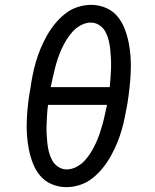

<svg xmlns="http://www.w3.org/2000/svg" viewBox="-20 -763 640 791"><path d="M254 8Q222 8 193.5 -4Q165 -16 146 -38.5Q127 -61 116 -89Q105 -117 99 -147Q93 -177 91 -208Q89 -239 90.5 -271Q92 -303 95.5 -334.5Q99 -366 105 -398Q109 -426 114.5 -453.5Q120 -481 128 -508.5Q136 -536 147 -562.5Q158 -589 172.5 -615Q187 -641 206 -664.5Q225 -688 248.5 -706.5Q272 -725 300 -734Q328 -743 355 -743Q387 -743 415.5 -731Q444 -719 463 -696.5Q482 -674 493 -646Q504 -618 510 -588Q516 -558 518 -527Q520 -496 518.5 -464Q517 -432 513.5 -400.5Q510 -369 505 -337Q500 -309 494.5 -281.5Q489 -254 481 -226.5Q473 -199 462 -172.5Q451 -146 436.5 -120Q422 -94 403 -70.5Q384 -47 360.5 -28.5Q337 -10 309 -1Q281 8 254 8ZM432 -404Q434 -424 435.5 -444Q437 -464 437.5 -483.5Q438 -503 437 -522.5Q436 -542 434 -561Q432 -580 427.5 -598Q423 -616 414 -632.5Q405 -649 389 -659.5Q373 -670 354 -670Q334 -670 314 -659.5Q294 -649 279.5 -633Q265 -617 254 -599Q243 -581 234 -561.5Q225 -542 218.5 -522.5Q212 -503 207 -483.5Q202 -464 197.5 -444Q193 -424 189 -404ZM255 -65Q275 -65 295 -75.5Q315 -86 329.5 -102Q344 -118 355 -136Q366 -154 375 -173.5Q384 -193 390.5 -212.5Q397 -232 402.5 -251.5Q408 -271 412 -291Q416 -311 421 -331H178Q175 -311 174 -291Q173 -271 172 -251.5Q171 -232 172 -212.5Q173 -193 175 -174Q177 -155 181.5 -137Q186 -119 195 -102.5Q204 -86 220 -75.5Q236 -65 255 -65Z"/></svg>

Font: Iosevka Etoile
Style: Italic
Weight: 400
Italic angle: -9°
Designer: Belleve Invis
Foundry: Belleve Invis
Version: Version 22.1.2; ttfautohint (v1.8.4)